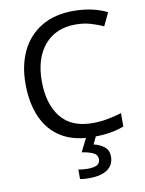

<svg xmlns="http://www.w3.org/2000/svg" viewBox="-102 -795 836 1105"><g transform="rotate(-10 316.0 -242.0)"><path d="M403 -645Q288 -645 222 -568Q156 -491 156 -357Q156 -224 217.5 -146.5Q279 -69 402 -69Q449 -69 491 -77Q533 -85 573 -97V-19Q533 -4 490.5 3Q448 10 389 10Q280 10 207 -35Q134 -80 97.5 -163Q61 -246 61 -358Q61 -466 100.5 -548.5Q140 -631 217 -677.5Q294 -724 404 -724Q517 -724 601 -682L565 -606Q532 -621 491.5 -633Q451 -645 403 -645ZM473 139Q473 187 436 213.5Q399 240 325 240Q293 240 275 235V180Q284 182 299 183.5Q314 185 328 185Q364 185 383 175.5Q402 166 402 141Q402 115 375.5 103Q349 91 311 86L354 0H412L386 53Q422 61 447.5 81Q473 101 473 139Z"/></g></svg>

Font: Noto Sans Chakma
Style: Regular
Weight: 400
Designer: Zachary Quinn Scheuren - Monotype Design Team
Foundry: Monotype Imaging Inc.
Version: Version 2.003; ttfautohint (v1.8.4.7-5d5b)